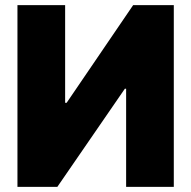

<svg xmlns="http://www.w3.org/2000/svg" viewBox="-20 -727 744 747"><path d="M233.4 -707V-327.1H239.3L498 -707H656.2V0H470.7V-381.8H465.8L203.1 0H47.9V-707Z"/></svg>

Font: Pretendard Std Black
Style: Regular
Weight: 900
Designer: Base glyphs from Inter by Rasmus Andersson; Hangeul glyphs from Noto Sans CJK(Source Han Sans) by Jang Soo-young and Kan
Foundry: Kil Hyung-jin
Version: Version 1.309